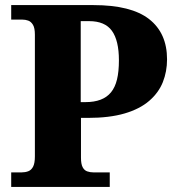

<svg xmlns="http://www.w3.org/2000/svg" viewBox="-20 -734 692 754"><path d="M24 0V-57H65Q79 -57 91 -61.5Q103 -66 110 -79.5Q117 -93 117 -120V-598Q117 -624 109.5 -636.5Q102 -649 91 -653Q80 -657 68 -657H24V-714H347Q495 -714 565.5 -659Q636 -604 636 -501Q636 -453 619.5 -411.5Q603 -370 566 -338Q529 -306 469.5 -288.5Q410 -271 325 -271H298V-115Q298 -90 304.5 -77.5Q311 -65 322.5 -61Q334 -57 347 -57H411V0ZM316 -333Q350 -333 375 -342.5Q400 -352 416 -371.5Q432 -391 439.5 -422Q447 -453 447 -497Q447 -575 419.5 -613Q392 -651 330 -651H297V-333Z"/></svg>

Font: Noto Serif Bengali ExtraBold
Style: Regular
Weight: 800
Designer: Juan Bruce, Universal Thirst, Indian Type Foundry and the Monotype Design Team.
Foundry: Monotype Imaging Inc.
Version: Version 2.003